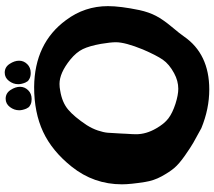

<svg xmlns="http://www.w3.org/2000/svg" viewBox="-66 -828 898 805"><g transform="rotate(-90 382.5 -426.0)"><path d="M478.6 -745.7Q464.9 -745.7 455.7 -750.3Q446.5 -754.9 443.8 -758.7Q441.2 -762.4 438.1 -768.6Q431.5 -784.8 431.5 -798Q431.5 -819.1 445.2 -836.9Q458.8 -854.7 479.9 -854.7Q503.2 -854.7 516.6 -834.2Q530 -813.8 530 -794.5Q530 -775.1 515.7 -760.4Q501.4 -745.7 478.6 -745.7ZM369.2 -741.8Q355.6 -741.8 346.3 -746.4Q337.1 -751 334.5 -754.8Q331.8 -758.5 328.8 -764.6Q322.2 -780.9 322.2 -794.1Q322.2 -815.2 335.8 -833Q349.4 -850.8 370.5 -850.8Q393.8 -850.8 407.2 -830.3Q420.6 -809.9 420.6 -790.6Q420.6 -771.2 406.3 -756.5Q392 -741.8 369.2 -741.8ZM409.2 2.9Q328.1 2.9 247.1 -30.3Q204.1 -53.7 186 -64Q168 -74.2 132.3 -99.1Q96.7 -124 79.6 -144.5Q62.5 -165 44.9 -197.3Q27.3 -229.5 21.5 -266.6Q11.7 -328.1 11.7 -363.3Q11.7 -481.4 85.9 -574.2Q151.4 -656.2 231.9 -693.8Q312.5 -731.4 419.9 -731.4Q603.5 -729.5 700.2 -597.7Q758.8 -519.5 758.8 -421.9Q758.8 -370.1 742.2 -290Q733.4 -250 717.8 -220.2Q702.1 -190.4 671.9 -154.3Q641.6 -118.2 631.8 -103.5Q558.6 2.9 409.2 2.9ZM224.6 -366.2Q224.6 -357.4 223.6 -344.2Q222.7 -331.1 222.2 -321.3Q221.7 -311.5 221.7 -303.7Q221.7 -261.7 246.1 -219.7Q265.6 -185.5 288.1 -168.5Q310.5 -151.4 349.6 -138.7Q386.7 -127 412.1 -127Q445.3 -127 477.5 -144.5Q515.6 -165 534.2 -191.9Q552.7 -218.8 577.1 -275.4Q607.4 -349.6 607.4 -388.7Q607.4 -410.2 600.6 -451.2Q591.8 -500 578.6 -527.3Q565.4 -554.7 534.2 -580.1Q478.5 -625 432.6 -625Q418.9 -625 404.3 -622.1Q355.5 -614.3 325.2 -588.9Q294.9 -563.5 259.8 -510.7Q245.1 -487.3 237.3 -463.9Q229.5 -440.4 228 -423.3Q226.6 -406.2 224.6 -366.2Z"/></g></svg>

Font: Essays1743
Style: Bold
Weight: 700
Designer: Based on the typeface in a 1743 English translation of the essays of Montaigne.  PostScript/TrueType font designed by Jo
Version: Version 002.100